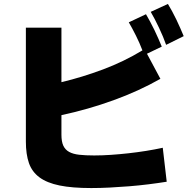

<svg xmlns="http://www.w3.org/2000/svg" viewBox="-20 -883 980 972"><path d="M830 -863Q840 -847 851 -826.5Q862 -806 872.5 -784.5Q883 -763 892.5 -741Q902 -719 910 -700L821 -656Q807 -696 785 -742.5Q763 -789 743 -823ZM291 -467Q396 -492 501.5 -531.5Q607 -571 701 -628Q687 -665 668 -703Q649 -741 632 -770L719 -811Q729 -794 740 -773.5Q751 -753 761.5 -731.5Q772 -710 781.5 -688Q791 -666 799 -647L724 -611L792 -484Q683 -422 554.5 -375.5Q426 -329 291 -300V-201Q291 -166 300.5 -145.5Q310 -125 330 -114Q350 -103 381.5 -99.5Q413 -96 457 -96Q497 -96 541 -99Q585 -102 630 -107Q675 -112 719 -119Q763 -126 804 -135L824 37Q780 44 732 50Q684 56 634.5 60Q585 64 536 66.5Q487 69 442 69Q345 69 281.5 56Q218 43 180 15Q142 -13 126.5 -57.5Q111 -102 111 -166V-743H291Z"/></svg>

Font: OA Gothic ExtraBold
Style: Regular
Weight: 800
Designer: Choi Chi-young, Lee Jaesang, Lee Juhyun, Han Dohee
Foundry: DDUNGSANG CORP.
Version: Version 1.000;Build 20210203